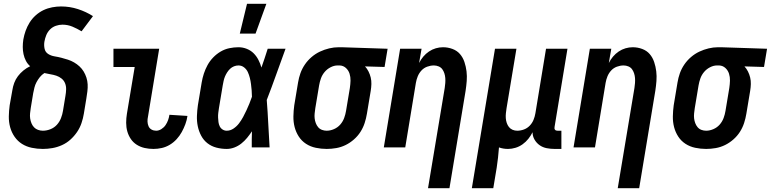

<svg xmlns="http://www.w3.org/2000/svg" viewBox="-20 -777 4063 1012"><path d="M206 8Q176 8 147.5 2Q119 -4 96 -18.5Q73 -33 57 -56Q41 -79 33.5 -106.5Q26 -134 26.5 -163.5Q27 -193 31 -222L45 -301Q48 -321 55 -340Q62 -359 74.5 -375.5Q87 -392 103.5 -405.5Q120 -419 139 -428Q125 -440 116.5 -456.5Q108 -473 104 -491.5Q100 -510 100 -529.5Q100 -549 103 -569Q107 -592 115 -614.5Q123 -637 136 -658Q149 -679 168 -696Q187 -713 209 -723.5Q231 -734 255 -738.5Q279 -743 302 -743Q348 -743 391 -729Q434 -715 470 -692L410 -612Q387 -626 362 -636.5Q337 -647 309 -647Q292 -647 274.5 -641Q257 -635 244 -622Q231 -609 224 -592Q217 -575 214 -557Q211 -538 215 -520Q219 -502 234 -492.5Q249 -483 267.5 -480Q286 -477 303.5 -472.5Q321 -468 338 -462.5Q355 -457 370.5 -448Q386 -439 399 -427Q412 -415 421 -400Q430 -385 435.5 -368Q441 -351 442 -332.5Q443 -314 440.5 -295Q438 -276 435 -257L422 -178Q418 -153 409.5 -128Q401 -103 386 -81Q371 -59 351 -41Q331 -23 306.5 -12Q282 -1 256.5 3.5Q231 8 206 8ZM206 -88Q226 -88 246 -96Q266 -104 280 -119.5Q294 -135 301.5 -154.5Q309 -174 312 -193L325 -272Q328 -289 328.5 -306Q329 -323 323 -338Q317 -353 304.5 -363Q292 -373 277 -378Q262 -383 246 -385.5Q230 -388 214 -392Q200 -383 190 -370.5Q180 -358 172.5 -344Q165 -330 161.5 -315.5Q158 -301 155 -286L142 -207Q140 -193 138.5 -179.5Q137 -166 139 -152.5Q141 -139 146 -127Q151 -115 159.5 -106Q168 -97 180.5 -92.5Q193 -88 206 -88Z M789 8Q765 8 742.5 3Q720 -2 701 -14Q682 -26 669.5 -44.5Q657 -63 651 -84.5Q645 -106 645 -130Q645 -154 649 -178L690 -424H578V-520H819L760 -162Q757 -149 757.5 -136Q758 -123 763 -111.5Q768 -100 779 -94Q790 -88 803 -88Q817 -88 830.5 -96.5Q844 -105 852.5 -117.5Q861 -130 866 -144Q871 -158 873 -172L968 -166Q965 -144 957 -122.5Q949 -101 938 -81Q927 -61 911 -43.5Q895 -26 875 -14Q855 -2 833 3Q811 8 789 8Z M1175 8Q1147 8 1120.5 1Q1094 -6 1073.5 -22Q1053 -38 1040.5 -61.5Q1028 -85 1022.5 -111.5Q1017 -138 1018 -166Q1019 -194 1023 -222L1043 -342Q1047 -366 1054.5 -389Q1062 -412 1074 -434Q1086 -456 1104 -474.5Q1122 -493 1143.5 -505.5Q1165 -518 1189 -523Q1213 -528 1237 -528Q1260 -528 1281 -519.5Q1302 -511 1317 -496Q1332 -481 1342 -461.5Q1352 -442 1358 -421Q1367 -446 1375 -470.5Q1383 -495 1391 -520H1485Q1460 -452 1436 -384.5Q1412 -317 1386 -250Q1391 -187 1394 -124.5Q1397 -62 1401 0H1307Q1307 -21 1307 -42.5Q1307 -64 1308 -85Q1296 -67 1282.5 -50.5Q1269 -34 1252 -20.5Q1235 -7 1215 0.5Q1195 8 1175 8ZM1175 -88Q1194 -88 1211 -99.5Q1228 -111 1240 -127Q1252 -143 1261.5 -160.5Q1271 -178 1279 -195.5Q1287 -213 1294.5 -231Q1302 -249 1308 -267Q1308 -284 1306.5 -300.5Q1305 -317 1303 -333.5Q1301 -350 1297 -366Q1293 -382 1286.5 -396.5Q1280 -411 1267 -421.5Q1254 -432 1237 -432Q1225 -432 1213.5 -427.5Q1202 -423 1193 -414.5Q1184 -406 1177 -395Q1170 -384 1165.5 -373Q1161 -362 1158.5 -350Q1156 -338 1154 -327L1134 -207Q1132 -194 1130.5 -182Q1129 -170 1129.5 -157.5Q1130 -145 1131.5 -133.5Q1133 -122 1138 -111.5Q1143 -101 1153 -94.5Q1163 -88 1175 -88ZM1244 -600 1282 -757H1384L1327 -600Z M1702 8Q1673 8 1644.5 2Q1616 -4 1593 -19Q1570 -34 1555 -57Q1540 -80 1533 -107Q1526 -134 1526.5 -163.5Q1527 -193 1531 -222L1551 -342Q1555 -367 1563.5 -391Q1572 -415 1587 -437Q1602 -459 1622.5 -476.5Q1643 -494 1666.5 -505Q1690 -516 1715 -522Q1740 -528 1765 -528H1781L2023 -520L2007 -424L1904 -427Q1915 -415 1922.5 -400Q1930 -385 1934 -368.5Q1938 -352 1937.5 -334Q1937 -316 1934 -298L1914 -178Q1910 -153 1902 -128.5Q1894 -104 1880 -82Q1866 -60 1845.5 -42Q1825 -24 1801.5 -12.5Q1778 -1 1752.5 3.5Q1727 8 1702 8ZM1702 -88Q1721 -88 1740.5 -96.5Q1760 -105 1773.5 -120.5Q1787 -136 1794 -155Q1801 -174 1804 -193L1824 -313Q1827 -333 1827.5 -352Q1828 -371 1822.5 -388.5Q1817 -406 1803.5 -418.5Q1790 -431 1771 -432H1759Q1741 -432 1722.5 -422.5Q1704 -413 1691 -397.5Q1678 -382 1671.5 -363.5Q1665 -345 1662 -327L1642 -207Q1640 -193 1638.5 -179.5Q1637 -166 1638.5 -153Q1640 -140 1644.5 -128Q1649 -116 1657 -106.5Q1665 -97 1677 -92.5Q1689 -88 1702 -88Z M2236 215 2324 -313Q2326 -326 2327 -339.5Q2328 -353 2327 -366Q2326 -379 2322 -391Q2318 -403 2311 -412.5Q2304 -422 2292 -427Q2280 -432 2267 -432Q2249 -432 2231.5 -425.5Q2214 -419 2201.5 -405.5Q2189 -392 2182 -375Q2175 -358 2172 -340L2116 0H2003L2089 -520H2202L2189 -445Q2198 -463 2211 -478.5Q2224 -494 2241 -505.5Q2258 -517 2277 -522.5Q2296 -528 2315 -528Q2341 -528 2365 -519Q2389 -510 2404.5 -492Q2420 -474 2428 -450Q2436 -426 2439 -401Q2442 -376 2440 -350Q2438 -324 2434 -298L2349 215Z M2467 215 2589 -520H2702L2650 -207Q2648 -194 2646.5 -180.5Q2645 -167 2646 -154Q2647 -141 2651 -129Q2655 -117 2662.5 -107.5Q2670 -98 2681.5 -93Q2693 -88 2706 -88Q2724 -88 2741.5 -94.5Q2759 -101 2772 -114.5Q2785 -128 2792 -145Q2799 -162 2802 -180L2858 -520H2971L2903 -108Q2902 -104 2902.5 -100Q2903 -96 2905.5 -93Q2908 -90 2911.5 -89Q2915 -88 2919 -88H2939V8H2903Q2882 8 2861.5 4Q2841 0 2824.5 -11.5Q2808 -23 2797.5 -41Q2787 -59 2787 -80Q2778 -62 2765 -45.5Q2752 -29 2734.5 -16.5Q2717 -4 2697 2Q2677 8 2658 8Q2645 8 2633 6Q2621 4 2610 0Q2608 27 2605 54Q2602 81 2598 107L2580 215Z M3236 215 3324 -313Q3326 -326 3327 -339.5Q3328 -353 3327 -366Q3326 -379 3322 -391Q3318 -403 3311 -412.5Q3304 -422 3292 -427Q3280 -432 3267 -432Q3249 -432 3231.5 -425.5Q3214 -419 3201.5 -405.5Q3189 -392 3182 -375Q3175 -358 3172 -340L3116 0H3003L3089 -520H3202L3189 -445Q3198 -463 3211 -478.5Q3224 -494 3241 -505.5Q3258 -517 3277 -522.5Q3296 -528 3315 -528Q3341 -528 3365 -519Q3389 -510 3404.5 -492Q3420 -474 3428 -450Q3436 -426 3439 -401Q3442 -376 3440 -350Q3438 -324 3434 -298L3349 215Z M3702 8Q3673 8 3644.5 2Q3616 -4 3593 -19Q3570 -34 3555 -57Q3540 -80 3533 -107Q3526 -134 3526.5 -163.5Q3527 -193 3531 -222L3551 -342Q3555 -367 3563.5 -391Q3572 -415 3587 -437Q3602 -459 3622.5 -476.5Q3643 -494 3666.5 -505Q3690 -516 3715 -522Q3740 -528 3765 -528H3781L4023 -520L4007 -424L3904 -427Q3915 -415 3922.5 -400Q3930 -385 3934 -368.5Q3938 -352 3937.5 -334Q3937 -316 3934 -298L3914 -178Q3910 -153 3902 -128.5Q3894 -104 3880 -82Q3866 -60 3845.5 -42Q3825 -24 3801.5 -12.5Q3778 -1 3752.5 3.5Q3727 8 3702 8ZM3702 -88Q3721 -88 3740.5 -96.5Q3760 -105 3773.5 -120.5Q3787 -136 3794 -155Q3801 -174 3804 -193L3824 -313Q3827 -333 3827.5 -352Q3828 -371 3822.5 -388.5Q3817 -406 3803.5 -418.5Q3790 -431 3771 -432H3759Q3741 -432 3722.5 -422.5Q3704 -413 3691 -397.5Q3678 -382 3671.5 -363.5Q3665 -345 3662 -327L3642 -207Q3640 -193 3638.5 -179.5Q3637 -166 3638.5 -153Q3640 -140 3644.5 -128Q3649 -116 3657 -106.5Q3665 -97 3677 -92.5Q3689 -88 3702 -88Z"/></svg>

Font: Iosevka
Style: Bold Italic
Weight: 700
Italic angle: -9°
Monospace: yes
Designer: Belleve Invis
Foundry: Belleve Invis
Version: Version 32.5.0; ttfautohint (v1.8.4)